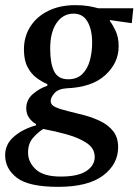

<svg xmlns="http://www.w3.org/2000/svg" viewBox="-48 -499 538 746"><path d="M178 227Q64 227 18 192Q-28 157 -28 104Q-28 61 6.5 31.5Q41 2 92 -12V-17Q77 -25 65.5 -40.5Q54 -56 54 -78Q54 -111 79 -133Q104 -155 136 -166V-172Q115 -181 94 -196.5Q73 -212 59 -238.5Q45 -265 45 -307Q45 -357 70 -396Q95 -435 140 -457Q185 -479 244 -479Q273 -479 294.5 -475.5Q316 -472 333 -467H470L464 -409L379 -421V-417Q390 -403 401.5 -378.5Q413 -354 413 -319Q413 -255 361.5 -207.5Q310 -160 212 -156Q179 -154 164 -137.5Q149 -121 149 -106Q149 -91 168 -82.5Q187 -74 217 -67Q247 -60 280.5 -51Q314 -42 343.5 -27.5Q373 -13 392 11Q411 35 411 73Q411 139 352.5 183Q294 227 178 227ZM120 2Q98 16 79.5 37.5Q61 59 61 94Q61 131 91 159Q121 187 188 187Q255 187 287.5 165.5Q320 144 320 111Q320 78 290 57.5Q260 37 214 24Q168 11 120 2ZM217 -191Q251 -191 271.5 -211Q292 -231 301 -263.5Q310 -296 310 -333Q310 -384 292 -415Q274 -446 238 -446Q197 -446 172 -410Q147 -374 147 -310Q147 -252 162.5 -221.5Q178 -191 217 -191Z"/></svg>

Font: STIX Two Text Medium
Style: Italic
Weight: 500
Italic angle: -12°
Designer: Ross Mills, John Hudson & Paul Hanslow, Tiro Typeworks Ltd; with prior portions MicroPress Inc. and Coen Hoffman, Elsevi
Foundry: Tiro Typeworks Ltd
Version: Version 2.13 b171